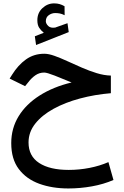

<svg xmlns="http://www.w3.org/2000/svg" viewBox="-20 -759 720 1117"><path d="M234.9 -568.4Q218.3 -581.5 207.8 -597.7Q197.3 -613.8 197.3 -641.6Q197.3 -684.1 226.8 -711.7Q256.3 -739.3 294.4 -739.3Q313 -739.3 327.1 -735.1Q341.3 -731 355.5 -722.7L356 -670.4Q340.8 -678.2 327.4 -680.7Q314 -683.1 301.3 -683.1Q281.2 -683.1 263.9 -670.9Q246.6 -658.7 246.6 -635.3Q247.1 -621.1 260.5 -607.9Q273.9 -594.7 300.8 -598.6Q301.8 -598.6 303 -599.1Q304.2 -599.6 305.2 -600.1L372.6 -624L379.9 -572.3L189.9 -497.1L182.6 -547.9ZM625 -319.3V-216.8Q531.2 -209 445.3 -186Q359.4 -163.1 292 -126.2Q224.6 -89.4 185.3 -40Q146 9.3 146 69.8Q146 148.9 207.8 189.2Q269.5 229.5 379.9 229.5Q440.9 229.5 500.7 217.8Q560.5 206.1 610.8 184.1L640.1 288.1Q582.5 313 514.4 325.2Q446.3 337.4 377.9 337.4Q283.7 337.4 208.5 310.1Q133.3 282.7 89.4 224.6Q45.4 166.5 45.4 73.7Q45.4 -12.7 88.4 -82.8Q131.3 -152.8 210.2 -203.1Q289.1 -253.4 396.5 -279.3Q342.8 -301.8 297.9 -319.3Q252.9 -336.9 237.3 -336.9Q209 -336.9 186.3 -321.3Q163.6 -305.7 145 -281.2L126 -257.8L36.1 -301.8L49.8 -323.7Q85 -380.4 131.1 -413.3Q177.2 -446.3 237.8 -446.3Q263.2 -446.3 297.9 -433.8Q332.5 -421.4 372.8 -402.8Q413.1 -384.3 456.3 -365.5Q499.5 -346.7 542.5 -333.5Q585.4 -320.3 625 -319.3Z"/></svg>

Font: Vazirmatn UI Medium
Style: Regular
Weight: 500
Designer: Saber Rastikerdar
Foundry: Saber Rastikerdar
Version: Version 33.003